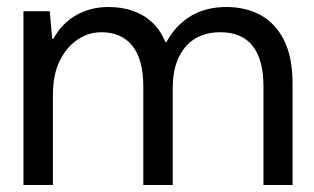

<svg xmlns="http://www.w3.org/2000/svg" viewBox="-20 -528 896 548"><path d="M47 0V-496H122L129 -417H132Q157 -462 198 -485Q239 -508 289 -508Q328 -508 359.5 -497Q391 -486 414.5 -464Q438 -442 452 -408H455Q482 -457 525 -482.5Q568 -508 626 -508Q682 -508 724.5 -484.5Q767 -461 791 -412.5Q815 -364 815 -290V0H732V-281Q732 -358 701 -397Q670 -436 609 -436Q569 -436 539 -419Q509 -402 491 -366Q473 -330 473 -275V0H389V-281Q389 -358 358 -397Q327 -436 269 -436Q233 -436 201.5 -415Q170 -394 150.5 -354.5Q131 -315 131 -257V0Z"/></svg>

Font: DM Sans 9pt 36pt
Style: Regular
Weight: 400
Version: Version 4.004;gftools[0.9.30]